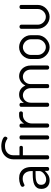

<svg xmlns="http://www.w3.org/2000/svg" viewBox="1104 -1908 810 3059"><g transform="rotate(-90 1509.5 -378.0)"><path d="M198 -479Q248 -479 282.5 -463Q317 -447 338.5 -420Q360 -393 369.5 -358Q379 -323 379 -286V-26Q379 -15 370 -7.5Q361 0 347 0Q334 0 325.5 -7.5Q317 -15 317 -26V-70Q291 -40 254 -16.5Q217 7 166 7Q137 7 112.5 -1Q88 -9 69.5 -25.5Q51 -42 40.5 -66.5Q30 -91 30 -125Q30 -166 47 -192.5Q64 -219 94.5 -234.5Q125 -250 168 -256Q211 -262 263 -262H314V-286Q314 -310 307.5 -334Q301 -358 287 -377.5Q273 -397 250.5 -409.5Q228 -422 196 -422Q171 -422 153.5 -417.5Q136 -413 123.5 -407.5Q111 -402 103 -397.5Q95 -393 89 -393Q76 -393 69.5 -405Q63 -417 63 -428Q63 -438 75 -447Q87 -456 106.5 -463Q126 -470 150 -474.5Q174 -479 198 -479ZM314 -217H272Q237 -217 205.5 -214.5Q174 -212 149 -203Q124 -194 109.5 -177Q95 -160 95 -131Q95 -87 120 -67.5Q145 -48 182 -48Q206 -48 229.5 -58Q253 -68 272 -83.5Q291 -99 302.5 -117.5Q314 -136 314 -153Z M849 -473Q863 -473 872.5 -466.5Q882 -460 882 -449V-26Q882 -16 872.5 -8Q863 0 849 0Q835 0 826 -8Q817 -16 817 -26V-449Q817 -460 826 -466.5Q835 -473 849 -473ZM712 -704Q671 -704 643 -691.5Q615 -679 598 -660Q581 -641 573.5 -618Q566 -595 566 -574V-473H693Q704 -473 710 -465Q716 -457 716 -447Q716 -436 710 -427.5Q704 -419 693 -419H566V-25Q566 -14 556 -7Q546 0 532 0Q519 0 510 -7Q501 -14 501 -25V-572Q501 -608 514.5 -642Q528 -676 554.5 -703Q581 -730 619.5 -746.5Q658 -763 709 -763Q737 -763 764.5 -758Q792 -753 814 -744.5Q836 -736 849.5 -725Q863 -714 863 -701Q863 -691 855.5 -678Q848 -665 837 -665Q830 -665 821.5 -671Q813 -677 798.5 -684.5Q784 -692 763.5 -698Q743 -704 712 -704Z M1204 -419Q1179 -419 1155.5 -409Q1132 -399 1113.5 -380Q1095 -361 1083.5 -334Q1072 -307 1072 -273V-26Q1072 -16 1062.5 -8Q1053 0 1039 0Q1025 0 1016 -8Q1007 -16 1007 -26V-449Q1007 -460 1016 -466.5Q1025 -473 1039 -473Q1052 -473 1061 -466.5Q1070 -460 1070 -449V-400Q1087 -430 1121 -454.5Q1155 -479 1204 -479H1239Q1250 -479 1257.5 -470Q1265 -461 1265 -449Q1265 -437 1257.5 -428Q1250 -419 1239 -419Z M1635 -295Q1635 -322 1626 -344.5Q1617 -367 1601.5 -383.5Q1586 -400 1565 -409.5Q1544 -419 1521 -419Q1499 -419 1478 -410.5Q1457 -402 1440.5 -386Q1424 -370 1413.5 -346Q1403 -322 1403 -292V-26Q1403 -16 1393.5 -8Q1384 0 1370 0Q1356 0 1347 -8Q1338 -16 1338 -26V-449Q1338 -460 1347 -466.5Q1356 -473 1370 -473Q1383 -473 1392 -466.5Q1401 -460 1401 -449V-403Q1418 -432 1451 -455.5Q1484 -479 1534 -479Q1584 -479 1621 -451.5Q1658 -424 1676 -379Q1702 -430 1743 -454.5Q1784 -479 1828 -479Q1860 -479 1890.5 -466.5Q1921 -454 1944.5 -430Q1968 -406 1982 -371.5Q1996 -337 1996 -292V-26Q1996 -16 1986.5 -8Q1977 0 1963 0Q1950 0 1940.5 -8Q1931 -16 1931 -26V-292Q1931 -323 1921 -347Q1911 -371 1894.5 -387Q1878 -403 1858 -411Q1838 -419 1817 -419Q1795 -419 1774 -410.5Q1753 -402 1736.5 -386Q1720 -370 1710 -347Q1700 -324 1700 -296V-25Q1700 -11 1689.5 -5.5Q1679 0 1667 0Q1656 0 1645.5 -5.5Q1635 -11 1635 -25Z M2288 -479Q2326 -479 2360.5 -464.5Q2395 -450 2421.5 -424.5Q2448 -399 2463.5 -365Q2479 -331 2479 -292V-183Q2479 -146 2463.5 -111.5Q2448 -77 2421.5 -51Q2395 -25 2360.5 -9Q2326 7 2288 7Q2250 7 2216 -8.5Q2182 -24 2156 -50.5Q2130 -77 2114.5 -111Q2099 -145 2099 -183V-292Q2099 -329 2114 -363Q2129 -397 2154.5 -423Q2180 -449 2214.5 -464Q2249 -479 2288 -479ZM2414 -292Q2414 -316 2404 -339Q2394 -362 2377 -379.5Q2360 -397 2337 -408Q2314 -419 2288 -419Q2262 -419 2239 -408Q2216 -397 2199.5 -379.5Q2183 -362 2173.5 -339Q2164 -316 2164 -292V-183Q2164 -158 2173.5 -134.5Q2183 -111 2200 -93Q2217 -75 2239.5 -64Q2262 -53 2288 -53Q2314 -53 2337 -64Q2360 -75 2377 -93Q2394 -111 2404 -134.5Q2414 -158 2414 -183Z M2771 7Q2732 7 2697 -8.5Q2662 -24 2636.5 -50Q2611 -76 2596 -110Q2581 -144 2581 -181V-448Q2581 -457 2590.5 -465Q2600 -473 2614 -473Q2627 -473 2636.5 -465Q2646 -457 2646 -448V-181Q2646 -157 2655.5 -134Q2665 -111 2682 -93Q2699 -75 2722 -64Q2745 -53 2771 -53Q2797 -53 2819.5 -63.5Q2842 -74 2859 -92Q2876 -110 2886 -133Q2896 -156 2896 -181V-449Q2896 -459 2905.5 -466Q2915 -473 2929 -473Q2943 -473 2952 -466Q2961 -459 2961 -449V-181Q2961 -143 2946 -109Q2931 -75 2905 -49.5Q2879 -24 2844.5 -8.5Q2810 7 2771 7Z"/></g></svg>

Font: Dosis
Style: Book
Weight: 400
Designer: EdgarTolentino, PabloImpallari, IginoMarini
Foundry: EdgarTolentino, PabloImpallari, IginoMarini
Version: Version 1.007